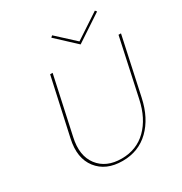

<svg xmlns="http://www.w3.org/2000/svg" viewBox="-196 -996 1082 1143"><g transform="rotate(-30 345.5 -424.0)"><path d="M629 -842 446 -721 315 -843 326 -853 449 -740 620 -853ZM670 -658H687L602 -264Q575 -139 501 -67Q427 5 317 5Q203 5 145 -69.5Q87 -144 114 -266L200 -658H217L132 -266Q106 -150 159.5 -80Q213 -10 319 -10Q422 -10 491 -78Q560 -146 585 -264Z"/></g></svg>

Font: EauTestInfant Thin
Style: Italic
Weight: 250
Italic angle: -12°
Designer: Christian Thalmann (Catharsis Fonts)
Version: Version 0.001;PS 000.001;hotconv 1.0.88;makeotf.lib2.5.64775